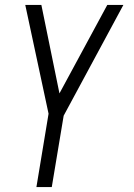

<svg xmlns="http://www.w3.org/2000/svg" viewBox="-20 -540 540 775"><path d="M127 215 176 -81 82 -520H147L220 -163L413 -520H478L237 -73L189 215Z"/></svg>

Font: Iosevka SS18 Light
Style: Italic
Weight: 300
Italic angle: -9°
Monospace: yes
Designer: Belleve Invis
Foundry: Belleve Invis
Version: Version 25.1.1; ttfautohint (v1.8.4)